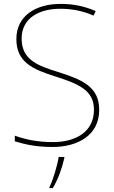

<svg xmlns="http://www.w3.org/2000/svg" viewBox="-20 -744 583 985"><path d="M489 -180C489 -298 404 -335 277 -375C174 -407 91 -437 91 -546C91 -653 183 -699 289 -699C342 -699 398 -691 460 -664L471 -687C412 -713 354 -724 291 -724C165 -724 64 -664 64 -544C64 -425 147 -389 263 -352C386 -313 462 -280 462 -181C462 -65 365 -15 252 -15C171 -15 109 -29 56 -48V-19C104 -5 158 10 250 10C380 10 489 -51 489 -180ZM310 67V61H281C275 104 250 185 234 215V221H251C279 174 298 119 310 67Z"/></svg>

Font: Noto Sans Syriac Eastern Thin
Style: Regular
Weight: 100
Designer: Patrick Giasson and the Monotype Design Team
Foundry: Monotype Imaging Inc.
Version: Version 3.001